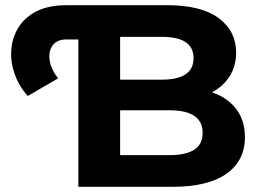

<svg xmlns="http://www.w3.org/2000/svg" viewBox="-20 -720 1004 740"><path d="M87 -350Q53 -388 36.5 -435Q20 -482 23.5 -528.5Q27 -575 51 -614Q75 -653 121 -676.5Q167 -700 237 -700H624Q756 -700 823 -650Q890 -600 890 -518Q890 -465 865 -426Q840 -387 797 -364Q855 -345 889.5 -301Q924 -257 924 -191Q924 -101 853 -50.5Q782 0 644 0H282V-568H236Q199 -568 182.5 -544.5Q166 -521 171.5 -486.5Q177 -452 204 -418ZM443 -122H633Q695 -122 728 -142.5Q761 -163 761 -208Q761 -295 633 -295H443ZM443 -413H604Q726 -413 726 -496Q726 -578 604 -578H443Z"/></svg>

Font: Montserrat
Style: Bold
Weight: 700
Designer: Julieta Ulanovsky
Foundry: Julieta Ulanovsky
Version: Version 9.000; ttfautohint (v1.8.4.7-5d5b)